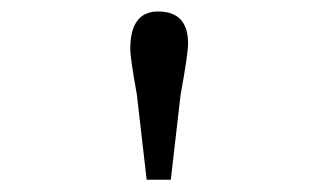

<svg xmlns="http://www.w3.org/2000/svg" viewBox="-20 -624 540 326"><path d="M229 -318.8 212.4 -463.4Q201.2 -524.9 201.2 -541Q201.2 -604.5 248.5 -604.5Q299.3 -604.5 299.3 -550.3Q299.3 -532.2 286.6 -462.9L270 -318.8Z"/></svg>

Font: BabelStone Marchen
Style: Regular
Weight: 400
Designer: Andrew West
Foundry: Andrew West
Version: Version 9.003 2021-11-11